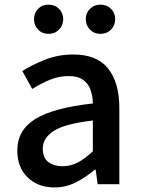

<svg xmlns="http://www.w3.org/2000/svg" viewBox="-20 -801 615 835"><path d="M216.8 14.2Q145.5 14.2 100.3 -29.5Q55.2 -73.2 55.2 -146Q55.2 -235.4 133.8 -283.7Q212.4 -332 383.8 -351.1Q383.3 -382.3 374 -409.4Q364.7 -436.5 342 -453.4Q319.3 -470.2 278.8 -470.2Q235.4 -470.2 195.3 -453.4Q155.3 -436.5 120.1 -414.1L77.1 -492.2Q119.6 -519 176.3 -541.5Q232.9 -564 298.8 -564Q401.9 -564 450.4 -502.7Q499 -441.4 499 -331.1V0H404.8L396 -63H392.1Q354.5 -30.8 310.5 -8.3Q266.6 14.2 216.8 14.2ZM252 -78.1Q288.1 -78.1 319.1 -94.7Q350.1 -111.3 383.8 -143.1V-276.9Q261.7 -262.7 213.9 -231.7Q166 -200.7 166 -154.8Q166 -113.8 190.7 -95.9Q215.3 -78.1 252 -78.1ZM190.9 -653.8Q163.1 -653.8 145.5 -672.4Q127.9 -690.9 127.9 -717.8Q127.9 -744.1 145.5 -762.5Q163.1 -780.8 190.9 -780.8Q218.8 -780.8 236.8 -762.5Q254.9 -744.1 254.9 -717.8Q254.9 -690.9 236.8 -672.4Q218.8 -653.8 190.9 -653.8ZM417 -653.8Q389.2 -653.8 371.1 -672.4Q353 -690.9 353 -717.8Q353 -744.1 371.1 -762.5Q389.2 -780.8 417 -780.8Q444.8 -780.8 462.9 -762.5Q481 -744.1 481 -717.8Q481 -690.9 462.9 -672.4Q444.8 -653.8 417 -653.8Z"/></svg>

Font: Source Han Sans CN Medium
Style: Regular
Weight: 500
Designer: Ryoko NISHIZUKA  (kana, bopomofo & ideographs); Paul D. Hunt (Latin, Greek & Cyrillic); Sandoll Communications , Soo-you
Foundry: Adobe
Version: Version 2.004;hotconv 1.0.118;makeotfexe 2.5.65603